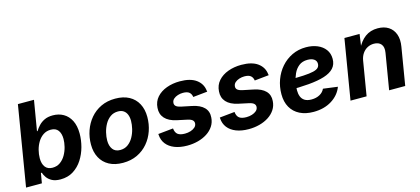

<svg xmlns="http://www.w3.org/2000/svg" viewBox="-59 -1203 3694 1688"><g transform="rotate(-15 1788.0 -358.5)"><path d="M329.7 9.1Q283.3 9.1 253.6 -6.5Q224 -22.2 207.6 -45.1Q191.2 -68.1 184.2 -90.5H176.4L161 0H17L137.6 -727.5H284L238 -454H243.5Q257.5 -477.3 278.8 -500Q300 -522.8 331.4 -537.8Q362.8 -552.7 407.3 -552.7Q461.3 -552.7 503.6 -528.5Q546 -504.2 570.6 -456.2Q595.1 -408.1 595.1 -336.8Q595.1 -278.4 578.9 -217.5Q562.6 -156.7 529.7 -105.4Q496.8 -54.2 446.9 -22.5Q396.9 9.1 329.7 9.1ZM287.9 -108.3Q328.8 -108.3 358.5 -129.7Q388.2 -151.1 407.7 -185Q427.1 -218.9 436.5 -257Q445.9 -295.1 445.9 -328.6Q445.9 -377.4 424.4 -406.4Q402.9 -435.4 357.8 -435.4Q318.8 -435.4 289.2 -415.6Q259.6 -395.8 239.8 -363.5Q220 -331.1 209.9 -292.6Q199.9 -254.2 199.9 -216.9Q199.9 -166.7 222.1 -137.5Q244.4 -108.3 287.9 -108.3Z M898.2 10.7Q824.4 10.7 772.5 -17.6Q720.7 -45.8 693.3 -97.2Q666 -148.5 666 -217.2Q666 -283 686.9 -343.2Q707.8 -403.4 747.7 -450.7Q787.7 -498 845 -525.4Q902.3 -552.7 975.4 -552.7Q1049 -552.7 1101 -524.6Q1152.9 -496.5 1180.2 -445.1Q1207.6 -393.8 1207.6 -324.6Q1207.6 -258.7 1186.8 -198.5Q1166 -138.2 1126 -91.1Q1086 -43.9 1028.7 -16.6Q971.3 10.7 898.2 10.7ZM903.3 -104.6Q944.1 -104.6 973.9 -126.5Q1003.6 -148.3 1022.8 -182.7Q1042 -217.1 1051.2 -256Q1060.4 -294.9 1060.4 -328.7Q1060.4 -361.5 1050.4 -385.9Q1040.4 -410.3 1020.4 -423.9Q1000.5 -437.5 970.1 -437.5Q929.3 -437.5 899.5 -415.9Q869.7 -394.3 850.6 -360.1Q831.4 -325.8 822.2 -287.1Q812.9 -248.3 812.9 -214Q812.9 -165.1 835.5 -134.9Q858 -104.6 903.3 -104.6Z M1483.6 10.7Q1417.3 10.7 1368.6 -8.5Q1320 -27.7 1292.7 -63Q1265.5 -98.3 1262.8 -146.6Q1262.5 -148.7 1262.4 -150.4Q1262.3 -152.1 1262.3 -154L1399.5 -167.9Q1403.4 -129.8 1424.6 -113.2Q1445.9 -96.5 1490.1 -96.5Q1517 -96.5 1541 -104Q1565 -111.5 1580.8 -125.4Q1596.7 -139.4 1598.4 -159.1Q1600.2 -177.8 1586.9 -190.4Q1573.5 -203 1540.4 -209.9L1449.6 -229.3Q1378.3 -244.8 1344.2 -282.9Q1310 -321.1 1314.5 -377.5Q1318.1 -434 1352.7 -473.2Q1387.4 -512.3 1442.8 -532.5Q1498.2 -552.7 1563.3 -552.7Q1659.8 -552.7 1712.3 -514.2Q1764.7 -475.6 1771.6 -412.9Q1772.3 -410.4 1772.8 -407.7Q1773.4 -405.1 1773.6 -402.4L1643.2 -389Q1639.2 -417 1621 -432.4Q1602.8 -447.7 1563.9 -447.7Q1540.2 -447.7 1517.2 -440.4Q1494.2 -433.2 1478.6 -419.4Q1463 -405.6 1461.2 -385.2Q1458.9 -366.9 1471.6 -354.5Q1484.2 -342.1 1518.5 -334.6L1613.5 -315Q1685 -300.1 1719.5 -264.5Q1753.9 -229 1749.4 -173.8Q1746.7 -130.4 1724.3 -96.1Q1701.9 -61.8 1665 -37.9Q1628.1 -14.1 1581.4 -1.7Q1534.7 10.7 1483.6 10.7Z M2043.2 10.7Q1976.9 10.7 1928.2 -8.5Q1879.5 -27.7 1852.3 -63Q1825.1 -98.3 1822.3 -146.6Q1822.1 -148.7 1822 -150.4Q1821.9 -152.1 1821.9 -154L1959.1 -167.9Q1963 -129.8 1984.2 -113.2Q2005.4 -96.5 2049.6 -96.5Q2076.5 -96.5 2100.5 -104Q2124.5 -111.5 2140.4 -125.4Q2156.2 -139.4 2158 -159.1Q2159.8 -177.8 2146.4 -190.4Q2133 -203 2100 -209.9L2009.2 -229.3Q1937.9 -244.8 1903.7 -282.9Q1869.6 -321.1 1874 -377.5Q1877.6 -434 1912.3 -473.2Q1947 -512.3 2002.4 -532.5Q2057.8 -552.7 2122.8 -552.7Q2219.4 -552.7 2271.9 -514.2Q2324.3 -475.6 2331.2 -412.9Q2331.8 -410.4 2332.4 -407.7Q2333 -405.1 2333.2 -402.4L2202.8 -389Q2198.8 -417 2180.6 -432.4Q2162.4 -447.7 2123.5 -447.7Q2099.8 -447.7 2076.8 -440.4Q2053.8 -433.2 2038.2 -419.4Q2022.5 -405.6 2020.7 -385.2Q2018.5 -366.9 2031.1 -354.5Q2043.8 -342.1 2078.1 -334.6L2173 -315Q2244.6 -300.1 2279 -264.5Q2313.5 -229 2309 -173.8Q2306.3 -130.4 2283.9 -96.1Q2261.5 -61.8 2224.6 -37.9Q2187.7 -14.1 2141 -1.7Q2094.3 10.7 2043.2 10.7Z M2632.7 11.7Q2560 11.7 2507.3 -14.9Q2454.6 -41.5 2426.2 -91.4Q2397.8 -141.2 2397.8 -210.9Q2397.8 -280 2420.7 -342.1Q2443.5 -404.1 2485.4 -451.9Q2527.4 -499.8 2584.9 -527.4Q2642.4 -555 2711.8 -555Q2769.5 -555 2815.2 -535.9Q2860.8 -516.8 2887.2 -481.2Q2913.6 -445.7 2913.6 -396Q2913.6 -345.1 2883.8 -312.3Q2854.1 -279.4 2796 -261Q2737.8 -242.6 2652.8 -235.3Q2567.8 -228 2457.3 -228L2472.4 -316.6Q2566 -316.6 2625.7 -319.7Q2685.3 -322.9 2718.4 -331Q2751.4 -339.1 2764.4 -353.2Q2777.4 -367.2 2777.4 -388.8Q2777.4 -414.7 2755.8 -429.7Q2734.1 -444.7 2696.7 -444.7Q2648.9 -444.7 2618.1 -419.9Q2587.3 -395.2 2570.2 -357.5Q2553 -319.8 2546 -279.7Q2539 -239.5 2539 -208.5Q2539 -177.4 2548.6 -152.4Q2558.3 -127.5 2581.2 -113Q2604.1 -98.6 2643.3 -98.6Q2685.3 -98.6 2717.2 -115.9Q2749.2 -133.2 2763 -164.1L2894.7 -146.7Q2867.8 -75.1 2798.3 -31.7Q2728.8 11.7 2632.7 11.7Z M3168.3 -311.3 3116.5 0H2970.1L3060.9 -545.9H3198.9L3179.5 -409.6L3169.5 -414.4Q3201.9 -482 3249.7 -517.4Q3297.5 -552.7 3363.8 -552.7Q3422.6 -552.7 3462.5 -526.8Q3502.3 -500.8 3519.1 -453.7Q3535.8 -406.5 3524.9 -342.4L3468 0H3321.6L3376.1 -326.5Q3384.7 -377.8 3362.7 -404.1Q3340.7 -430.4 3297.4 -430.4Q3264.7 -430.4 3237.6 -415.7Q3210.5 -401.1 3192.4 -374.4Q3174.3 -347.6 3168.3 -311.3Z"/></g></svg>

Font: Inter
Style: Italic
Weight: 400
Italic angle: -9.3988°
Designer: Rasmus Andersson
Foundry: rsms
Version: Version 4.001;git-66647c0bb